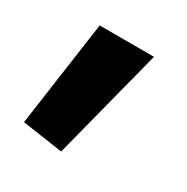

<svg xmlns="http://www.w3.org/2000/svg" viewBox="-84 -234 435 447"><g transform="rotate(30 133.5 -10.5)"><path d="M24 123 64 -160H210L133 139Z"/></g></svg>

Font: Murecho Thin SemiBold
Style: Regular
Weight: 600
Version: Version 1.010